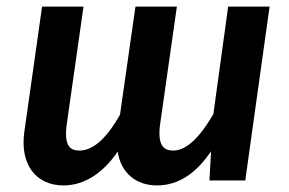

<svg xmlns="http://www.w3.org/2000/svg" viewBox="-20 -549 879 584"><path d="M674 -529 629 -202C592 -138 550 -91 507 -91C480 -91 458 -104 467 -171L518 -529H392L345 -200C310 -138 268 -91 222 -91C194 -91 174 -104 183 -171L234 -529H108L54 -148C40 -48 90 15 173 15C237 15 294 -23 338 -88C348 -21 396 15 457 15C525 15 578 -24 622 -89L617 0H726L800 -529Z"/></svg>

Font: Fira Sans Medium
Style: Italic
Weight: 500
Italic angle: -8°
Designer: bBox Type GmbH & Carrois Corporate GbR & Edenspiekermann AG
Foundry: bBox Type GmbH & Carrois Corporate GbR & Edenspiekermann AG
Version: Version 4.301;PS 004.301;hotconv 1.0.88;makeotf.lib2.5.64775